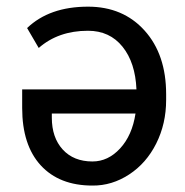

<svg xmlns="http://www.w3.org/2000/svg" viewBox="-20 -559 567 588"><path d="M249.5 -538.6Q131.3 -538.6 63 -473.1L98.6 -412.1Q158.7 -464.8 249.5 -464.8Q315.9 -464.8 355.2 -416Q394.5 -367.2 397.9 -285.2H47.9V-228.5Q47.9 -114.7 104.7 -52.7Q161.6 9.3 263.2 9.3Q322.8 9.8 375.5 -24.7Q428.2 -59.1 458.5 -119.6Q488.8 -180.2 488.8 -252.9V-270.5Q488.8 -392.1 422.9 -465.3Q356.9 -538.6 249.5 -538.6ZM263.2 -64.5Q205.6 -64.5 172.1 -101.1Q138.7 -137.7 138.7 -198.7V-211.4H395Q384.8 -144.5 347.9 -104.5Q311 -64.5 263.2 -64.5Z"/></svg>

Font: FAU Chimera
Style: Regular
Weight: 400
Version: Version 1.002;hotconv 1.0.117;makeotfexe 2.5.65602